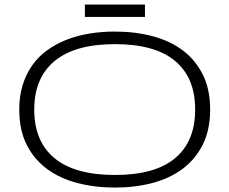

<svg xmlns="http://www.w3.org/2000/svg" viewBox="-20 -824 1024 857"><path d="M918 -335Q918 -244.6 885.3 -179Q852.5 -113.3 795.4 -70.6Q738.3 -27.8 660.6 -7.3Q583 13.2 493.2 13.2Q402.8 13.2 324.7 -7.3Q246.6 -27.8 189 -70.6Q131.3 -113.3 98.6 -179Q65.9 -244.6 65.9 -335Q65.9 -395 81.1 -444.1Q96.2 -493.2 123.5 -532Q150.9 -570.8 189.7 -599.1Q228.5 -627.4 276.1 -646.2Q323.7 -665 378.4 -674.1Q433.1 -683.1 493.2 -683.1Q583 -683.1 660.6 -662.6Q738.3 -642.1 795.4 -599.4Q852.5 -556.6 885.3 -491Q918 -425.3 918 -335ZM851.1 -335Q851.1 -477.5 761.2 -552.2Q671.4 -627 493.2 -627Q314.5 -627 223.6 -551.5Q132.8 -476.1 132.8 -335Q132.8 -192.4 223.6 -117.7Q314.5 -43 493.2 -43Q671.4 -43 761.2 -117.7Q851.1 -192.4 851.1 -335ZM358.9 -748.5V-803.7H627V-748.5Z"/></svg>

Font: Stint Ultra Expanded
Style: Regular
Weight: 400
Width: 7
Designer: Astigmatic (AOETI)
Foundry: Astigmatic (AOETI)
Version: Version 1.000